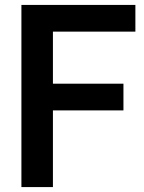

<svg xmlns="http://www.w3.org/2000/svg" viewBox="-20 -760 585 780"><path d="M67 0V-740H530V-631.5H195V-420H481.5V-311.5H195V0Z"/></svg>

Font: Encode Sans SmCnd SmBold
Style: Regular
Weight: 600
Width: 4
Designer: Multiple Designers
Foundry: Impallari Type
Version: Version 3.002; ttfautohint (v1.8.3) -l 8 -r 50 -G 200 -x 14 